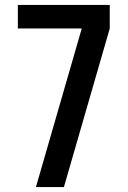

<svg xmlns="http://www.w3.org/2000/svg" viewBox="-20 -755 515 775"><path d="M238 0H125L310 -640H52V-735H423V-640Z"/></svg>

Font: Iosevka QP
Style: Bold
Weight: 700
Designer: Belleve Invis
Foundry: Belleve Invis
Version: Version 20.0.0; ttfautohint (v1.8.4)